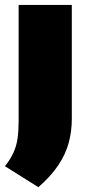

<svg xmlns="http://www.w3.org/2000/svg" viewBox="-20 -615 366 778"><path d="M135.5 143.5 0 58.5Q22 31 34.2 4.2Q46.5 -22.5 51 -53.2Q55.5 -84 55.5 -124V-595H271V-134Q271 -83 258.5 -36.5Q246 10 216.2 54.5Q186.5 99 135.5 143.5Z"/></svg>

Font: Encode Sans SC Black
Style: Regular
Weight: 900
Version: Version 3.002